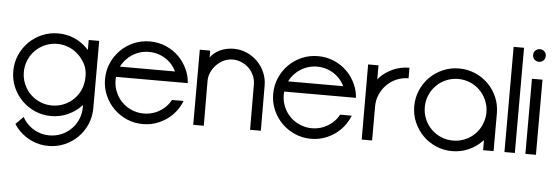

<svg xmlns="http://www.w3.org/2000/svg" viewBox="-55 -875 3667 1273"><g transform="rotate(5 1778.5 -238.5)"><path d="M505.6 -500H575.3V-262.1V-52Q575.3 5.1 553.8 55.1Q532.3 105.1 494.9 142.4Q457.6 179.8 407.6 201.5Q357.6 223.2 300.5 223.2Q243.4 223.2 193.4 201.5Q143.4 179.8 105.6 141.9Q85.4 122.2 69.7 97L120.7 46Q134.3 72.2 155.6 92.9Q183.3 121.2 221 137.1Q258.6 153 300.5 153Q342.4 153 380.1 137.1Q417.7 121.2 445.7 93.2Q473.7 65.2 489.6 27.5Q505.6 -10.1 505.6 -52V-67.2Q500.5 -62.1 494.4 -56.1Q457.6 -19.2 407.6 2.5Q357.6 24.2 300.5 24.2Q243.4 24.2 193.4 2.5Q143.4 -19.2 106.1 -56.6Q68.7 -93.9 47 -143.9Q25.3 -193.9 25.3 -251Q25.3 -308.1 47 -358.1Q68.7 -408.1 106.1 -445.5Q143.4 -482.8 193.4 -504.3Q243.4 -525.8 300.5 -525.8Q357.6 -525.8 407.6 -504.3Q457.6 -482.8 494.4 -444.9Q500.5 -439.9 505.6 -433.8ZM95.5 -251Q95.5 -209.1 111.4 -171.5Q127.3 -133.8 155.3 -105.8Q183.3 -77.8 221 -61.9Q258.6 -46 300.5 -46Q342.4 -46 380.1 -61.9Q417.7 -77.8 445.7 -105.8Q473.7 -133.8 489.6 -171.5Q505.6 -209.1 505.6 -259.1Q505.6 -298 491.4 -330.8Q473.7 -368.2 445.7 -396.2Q417.7 -424.2 380.1 -440.2Q342.4 -456.1 300.5 -456.1Q258.6 -456.1 221 -440.2Q183.3 -424.2 155.3 -396.2Q127.3 -368.2 111.4 -330.6Q95.5 -292.9 95.5 -251Z M706.1 -251Q706.1 -209.1 722 -171.5Q737.9 -133.8 765.9 -105.8Q793.9 -77.8 831.6 -61.9Q869.2 -46 911.1 -46Q953 -46 990.7 -61.9Q1028.3 -77.8 1056.1 -106.1Q1076.3 -125.8 1089.9 -152H1167.2L1164.1 -143.9Q1142.9 -93.9 1105.6 -56.6Q1068.2 -19.2 1018.2 2.5Q968.2 24.2 911.1 24.2Q854 24.2 804 2.5Q754 -19.2 716.7 -56.6Q679.3 -93.9 657.6 -143.9Q635.9 -193.9 635.9 -251Q635.9 -308.1 657.6 -358.1Q679.3 -408.1 716.7 -445.5Q754 -482.8 804 -504.3Q854 -525.8 911.1 -525.8Q968.2 -525.8 1018.2 -504.3Q1068.2 -482.8 1105.6 -445.5Q1142.9 -408.1 1164.1 -358.1Q1182.3 -317.2 1184.8 -272.2H707.1Q706.1 -261.1 706.1 -251ZM1056.1 -396Q1028.3 -424.2 990.7 -440.2Q953 -456.1 911.1 -456.1Q869.2 -456.1 831.6 -440.2Q793.9 -424.2 766.2 -396Q741.9 -372.2 727.3 -341.9H1093.9Q1079.3 -372.2 1056.1 -396Z M1622.2 -300Q1622.2 -331.8 1610.1 -359.8Q1598 -387.9 1577 -408.8Q1556.1 -429.8 1527.5 -441.9Q1499 -454 1469.2 -454Q1436.9 -454 1409.3 -440.9Q1381.8 -427.8 1360.9 -406.3Q1339.9 -384.8 1327 -356.8Q1314.1 -328.8 1314.1 -300L1315.2 0H1244.9V-500H1314.1V-454Q1325.3 -470.2 1341.7 -483.6Q1358.1 -497 1378.5 -506.6Q1399 -516.2 1422.5 -521Q1446 -525.8 1469.2 -525.8Q1515.2 -525.8 1556.1 -507.8Q1597 -489.9 1627.5 -459.3Q1658.1 -428.8 1676 -387.4Q1693.9 -346 1693.9 -300L1694.9 0H1623.2Z M1825.3 -251Q1825.3 -209.1 1841.2 -171.5Q1857.1 -133.8 1885.1 -105.8Q1913.1 -77.8 1950.8 -61.9Q1988.4 -46 2030.3 -46Q2072.2 -46 2109.8 -61.9Q2147.5 -77.8 2175.3 -106.1Q2195.5 -125.8 2209.1 -152H2286.4L2283.3 -143.9Q2262.1 -93.9 2224.7 -56.6Q2187.4 -19.2 2137.4 2.5Q2087.4 24.2 2030.3 24.2Q1973.2 24.2 1923.2 2.5Q1873.2 -19.2 1835.9 -56.6Q1798.5 -93.9 1776.8 -143.9Q1755.1 -193.9 1755.1 -251Q1755.1 -308.1 1776.8 -358.1Q1798.5 -408.1 1835.9 -445.5Q1873.2 -482.8 1923.2 -504.3Q1973.2 -525.8 2030.3 -525.8Q2087.4 -525.8 2137.4 -504.3Q2187.4 -482.8 2224.7 -445.5Q2262.1 -408.1 2283.3 -358.1Q2301.5 -317.2 2304 -272.2H1826.3Q1825.3 -261.1 1825.3 -251ZM2175.3 -396Q2147.5 -424.2 2109.8 -440.2Q2072.2 -456.1 2030.3 -456.1Q1988.4 -456.1 1950.8 -440.2Q1913.1 -424.2 1885.4 -396Q1861.1 -372.2 1846.5 -341.9H2213.1Q2198.5 -372.2 2175.3 -396Z M2365.2 -500H2434.3V-405.1Q2440.4 -415.2 2446.5 -421.2Q2484.3 -459.1 2534.3 -480.6Q2584.3 -502 2640.4 -502V-431.8Q2598.5 -431.8 2561.4 -415.9Q2524.2 -400 2496.2 -372Q2468.2 -343.9 2451.8 -306.6Q2435.4 -269.2 2435.4 -226.8V0H2366.2Z M2693.9 -251Q2693.9 -308.1 2715.7 -358.1Q2737.4 -408.1 2774.7 -445.5Q2812.1 -482.8 2862.1 -504.3Q2912.1 -525.8 2969.2 -525.8Q3026.3 -525.8 3076.3 -504.3Q3126.3 -482.8 3163.6 -445.5Q3201 -408.1 3222.5 -358.1Q3243.9 -308.1 3243.9 -251V0H3174.2V-67.2Q3169.2 -62.1 3163.1 -56.1Q3126.3 -19.2 3076.3 2.5Q3026.3 24.2 2969.2 24.2Q2912.1 24.2 2862.1 2.5Q2812.1 -19.2 2774.7 -56.6Q2737.4 -93.9 2715.7 -143.9Q2693.9 -193.9 2693.9 -251ZM2764.1 -251Q2764.1 -209.1 2780.1 -171.5Q2796 -133.8 2824 -105.8Q2852 -77.8 2889.6 -61.9Q2927.3 -46 2969.2 -46Q3011.1 -46 3048.7 -61.9Q3086.4 -77.8 3114.4 -105.8Q3142.4 -133.8 3158.1 -171.2Q3172.2 -205.1 3174.2 -241.9V-251Q3174.2 -292.9 3158.3 -330.6Q3142.4 -368.2 3114.4 -396.2Q3086.4 -424.2 3048.7 -440.2Q3011.1 -456.1 2969.2 -456.1Q2927.3 -456.1 2889.6 -440.2Q2852 -424.2 2824 -396.2Q2796 -368.2 2780.1 -330.6Q2764.1 -292.9 2764.1 -251Z M3316.2 -700H3385.4V0H3316.2Z M3455.6 -500H3525.8V0H3455.6ZM3449.5 -658.1Q3449.5 -675.8 3461.6 -687.9Q3473.7 -700 3491.9 -700Q3509.6 -700 3521.7 -687.9Q3533.8 -675.8 3533.8 -658.1Q3533.8 -639.9 3521.7 -628Q3509.6 -616.2 3491.9 -616.2Q3473.7 -616.2 3461.6 -628Q3449.5 -639.9 3449.5 -658.1Z"/></g></svg>

Font: Myanmar KatKuu
Style: Regular
Weight: 400
Designer: Khon Soe Zaw Thu
Foundry: MPUA
Version: Version 1.00 September 13, 2016, initial release